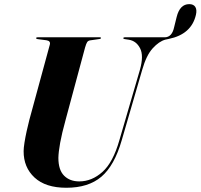

<svg xmlns="http://www.w3.org/2000/svg" viewBox="-20 -876 947 906"><path d="M543.5 -215 640.5 -547.5Q659 -613.5 641 -648.2Q623 -683 588 -688.5L568.5 -691.5Q562 -692 562 -696Q562 -700 568.5 -700H757Q792 -700 802 -749L813.5 -795.5Q828.5 -856.5 873 -856.5Q893.5 -856.5 901.8 -843Q910 -829.5 904.5 -806Q883.5 -714.5 777 -692.5L775 -692L760.5 -689Q730.5 -681 700.5 -648Q670.5 -615 651 -546.5L554.5 -214.5Q520 -94.5 458.5 -42.2Q397 10 293 10Q195 10 143 -38.2Q91 -86.5 91.5 -163Q91.5 -177.5 95.5 -203Q99.5 -228.5 105.8 -257.2Q112 -286 118.5 -310.5L215 -665Q220 -683 199 -686L157 -691.5Q150.5 -692.5 150.5 -696Q150.5 -700 157 -700H451Q456.5 -700 456.5 -697Q456.5 -693 450 -692L405 -685.5Q396 -684 391.5 -677.5Q387 -671 381.5 -652L290 -312Q271.5 -245 263.8 -201.8Q256 -158.5 255.5 -131Q255.5 -74 282.5 -47Q309.5 -20 354 -20Q413.5 -20 463.5 -64.8Q513.5 -109.5 543.5 -215Z"/></svg>

Font: Fraunces 144pt S000
Style: Bold Italic
Weight: 700
Italic angle: -16°
Version: Version 1.000; ttfautohint (v1.8.3)